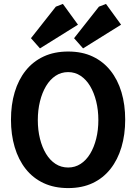

<svg xmlns="http://www.w3.org/2000/svg" viewBox="-20 -956 695 980"><path d="M328 4Q257 4 202.5 -21.5Q148 -47 111 -94Q74 -141 55 -205Q36 -269 36 -345Q36 -422 55 -485.5Q74 -549 111 -595.5Q148 -642 202.5 -667.5Q257 -693 328 -693Q399 -693 453 -667.5Q507 -642 544 -595.5Q581 -549 600 -485.5Q619 -422 619 -345Q619 -269 600 -205Q581 -141 544 -94Q507 -47 453 -21.5Q399 4 328 4ZM328 -101Q363 -101 391.5 -119.5Q420 -138 440 -171Q460 -204 471 -248Q482 -292 482 -343Q482 -394 471 -438.5Q460 -483 440 -516.5Q420 -550 391.5 -569Q363 -588 328 -588Q292 -588 263.5 -569Q235 -550 215 -516.5Q195 -483 184 -438.5Q173 -394 173 -343Q173 -292 184 -248Q195 -204 215 -171Q235 -138 263.5 -119.5Q292 -101 328 -101ZM184 -709 138 -761 265 -922 301 -936 378 -830ZM404 -709 358 -761 485 -922 521 -936 598 -830Z"/></svg>

Font: Kreon Light
Style: Regular
Weight: 300
Designer: Julia Petretta
Foundry: Julia Petretta and Eli Heuer
Version: Version 2.002